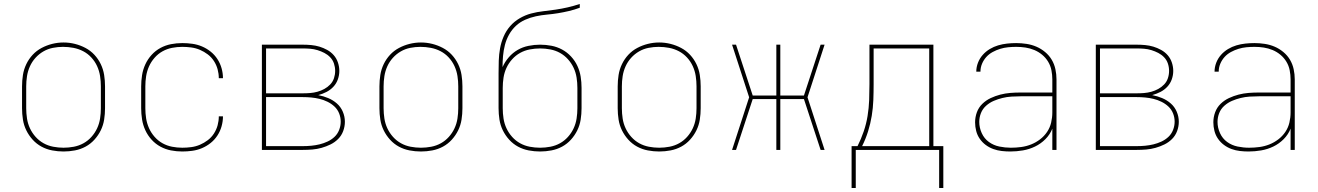

<svg xmlns="http://www.w3.org/2000/svg" viewBox="-20 -755 6640 967"><path d="M300 8Q271 8 242.5 2.5Q214 -3 189 -16.5Q164 -30 144.5 -51.5Q125 -73 112.5 -98.5Q100 -124 95.5 -152.5Q91 -181 91 -210V-320Q91 -349 95.5 -377.5Q100 -406 112.5 -432Q125 -458 144.5 -479Q164 -500 189.5 -513.5Q215 -527 243 -534Q271 -541 300 -541Q329 -541 357 -534Q385 -527 410.5 -513.5Q436 -500 455.5 -479Q475 -458 487.5 -432Q500 -406 504.5 -377.5Q509 -349 509 -320V-210Q509 -181 504.5 -152.5Q500 -124 487.5 -98.5Q475 -73 455.5 -51.5Q436 -30 411 -16.5Q386 -3 357.5 2.5Q329 8 300 8ZM300 -11Q326 -11 352 -16Q378 -21 400.5 -33.5Q423 -46 440.5 -65.5Q458 -85 469 -108.5Q480 -132 484 -158Q488 -184 488 -210V-320Q488 -346 484 -372Q480 -398 469 -422Q458 -446 440 -465.5Q422 -485 399 -497Q376 -509 350 -514Q324 -519 297 -519Q272 -519 246.5 -514Q221 -509 198.5 -496Q176 -483 158.5 -463.5Q141 -444 130.5 -420.5Q120 -397 116 -371.5Q112 -346 112 -320V-210Q112 -184 116 -158Q120 -132 131 -108.5Q142 -85 159.5 -65.5Q177 -46 199.5 -33.5Q222 -21 248 -16Q274 -11 300 -11Z M898 8Q869 8 841 2.5Q813 -3 788 -16.5Q763 -30 743.5 -51.5Q724 -73 712 -99Q700 -125 695.5 -153.5Q691 -182 691 -210V-320Q691 -348 695.5 -376.5Q700 -405 712 -431Q724 -457 743.5 -478.5Q763 -500 788 -513.5Q813 -527 841 -532.5Q869 -538 898 -538Q923 -538 948.5 -534.5Q974 -531 997.5 -521Q1021 -511 1041 -495Q1061 -479 1075 -457.5Q1089 -436 1096 -411Q1103 -386 1103 -361H1082Q1082 -384 1076 -406Q1070 -428 1057.5 -447.5Q1045 -467 1026.5 -481Q1008 -495 987 -504Q966 -513 943 -516Q920 -519 898 -519Q872 -519 846.5 -514Q821 -509 798.5 -496.5Q776 -484 758.5 -464Q741 -444 730.5 -420.5Q720 -397 716 -371.5Q712 -346 712 -320V-210Q712 -184 716 -158.5Q720 -133 730.5 -109.5Q741 -86 758.5 -66Q776 -46 798.5 -33.5Q821 -21 846.5 -16Q872 -11 898 -11Q920 -11 943 -14Q966 -17 987 -26Q1008 -35 1026.5 -49Q1045 -63 1057.5 -82.5Q1070 -102 1076 -124Q1082 -146 1082 -169H1103Q1103 -144 1096 -119Q1089 -94 1075 -72.5Q1061 -51 1041 -35Q1021 -19 997.5 -9Q974 1 948.5 4.5Q923 8 898 8Z M1299 0V-530H1505Q1526 -530 1547.5 -528Q1569 -526 1589 -520Q1609 -514 1628 -503.5Q1647 -493 1661 -477Q1675 -461 1682 -440Q1689 -419 1689 -398Q1689 -398 1689 -398Q1689 -398 1689 -398Q1689 -376 1681.5 -355Q1674 -334 1659 -318Q1644 -302 1624.5 -292Q1605 -282 1583 -276Q1609 -271 1633 -261Q1657 -251 1676.5 -234Q1696 -217 1706.5 -192.5Q1717 -168 1717 -142Q1717 -118 1708.5 -95Q1700 -72 1683 -55Q1666 -38 1644.5 -27.5Q1623 -17 1600 -10.5Q1577 -4 1553 -2Q1529 0 1505 0ZM1320 -285H1505Q1524 -285 1542.5 -286.5Q1561 -288 1579 -293Q1597 -298 1613.5 -307Q1630 -316 1643 -329.5Q1656 -343 1662 -361Q1668 -379 1668 -398Q1668 -417 1662 -435Q1656 -453 1643 -466.5Q1630 -480 1613.5 -488.5Q1597 -497 1579 -502.5Q1561 -508 1542.5 -509.5Q1524 -511 1505 -511H1320ZM1320 -19H1505Q1526 -19 1547.5 -21Q1569 -23 1589.5 -28Q1610 -33 1629.5 -42Q1649 -51 1664.5 -65.5Q1680 -80 1688 -100.5Q1696 -121 1696 -142Q1696 -164 1688 -184Q1680 -204 1664.5 -218.5Q1649 -233 1629.5 -242.5Q1610 -252 1589.5 -257Q1569 -262 1547.5 -264Q1526 -266 1505 -266H1320Z M2100 8Q2071 8 2042.5 2.5Q2014 -3 1989 -16.5Q1964 -30 1944.5 -51.5Q1925 -73 1912.5 -98.5Q1900 -124 1895.5 -152.5Q1891 -181 1891 -210V-320Q1891 -349 1895.5 -377.5Q1900 -406 1912.5 -432Q1925 -458 1944.5 -479Q1964 -500 1989.5 -513.5Q2015 -527 2043 -534Q2071 -541 2100 -541Q2129 -541 2157 -534Q2185 -527 2210.5 -513.5Q2236 -500 2255.5 -479Q2275 -458 2287.5 -432Q2300 -406 2304.5 -377.5Q2309 -349 2309 -320V-210Q2309 -181 2304.5 -152.5Q2300 -124 2287.5 -98.5Q2275 -73 2255.5 -51.5Q2236 -30 2211 -16.5Q2186 -3 2157.5 2.5Q2129 8 2100 8ZM2100 -11Q2126 -11 2152 -16Q2178 -21 2200.5 -33.5Q2223 -46 2240.5 -65.5Q2258 -85 2269 -108.5Q2280 -132 2284 -158Q2288 -184 2288 -210V-320Q2288 -346 2284 -372Q2280 -398 2269 -422Q2258 -446 2240 -465.5Q2222 -485 2199 -497Q2176 -509 2150 -514Q2124 -519 2097 -519Q2072 -519 2046.5 -514Q2021 -509 1998.5 -496Q1976 -483 1958.5 -463.5Q1941 -444 1930.5 -420.5Q1920 -397 1916 -371.5Q1912 -346 1912 -320V-210Q1912 -184 1916 -158Q1920 -132 1931 -108.5Q1942 -85 1959.5 -65.5Q1977 -46 1999.5 -33.5Q2022 -21 2048 -16Q2074 -11 2100 -11Z M2700 8Q2671 8 2642.5 2.5Q2614 -3 2589 -16.5Q2564 -30 2544.5 -51.5Q2525 -73 2512.5 -98.5Q2500 -124 2495.5 -152.5Q2491 -181 2491 -210V-312Q2491 -331 2491 -349.5Q2491 -368 2491 -387Q2491 -418 2492 -449.5Q2493 -481 2498.5 -511.5Q2504 -542 2516.5 -571Q2529 -600 2549.5 -623.5Q2570 -647 2597.5 -663Q2625 -679 2655 -687Q2685 -695 2716.5 -698.5Q2748 -702 2778.5 -706.5Q2809 -711 2839.5 -718Q2870 -725 2900 -735V-716Q2873 -706 2845.5 -699.5Q2818 -693 2790.5 -688.5Q2763 -684 2735 -681.5Q2707 -679 2679 -673Q2651 -667 2625 -655.5Q2599 -644 2578.5 -625Q2558 -606 2544 -581Q2530 -556 2523 -528.5Q2516 -501 2513.5 -473Q2511 -445 2511 -417Q2523 -444 2542.5 -466.5Q2562 -489 2587 -503.5Q2612 -518 2641.5 -524Q2671 -530 2700 -530Q2729 -530 2757.5 -524.5Q2786 -519 2811 -505.5Q2836 -492 2856 -470.5Q2876 -449 2888 -423Q2900 -397 2904.5 -369Q2909 -341 2909 -312V-210Q2909 -181 2904.5 -152.5Q2900 -124 2887.5 -98.5Q2875 -73 2855.5 -51.5Q2836 -30 2811 -16.5Q2786 -3 2757.5 2.5Q2729 8 2700 8ZM2700 -11Q2726 -11 2752 -16Q2778 -21 2800.5 -33.5Q2823 -46 2840.5 -65.5Q2858 -85 2869 -108.5Q2880 -132 2884 -158Q2888 -184 2888 -210V-312Q2888 -338 2884 -364Q2880 -390 2869 -413.5Q2858 -437 2840.5 -456.5Q2823 -476 2800.5 -488.5Q2778 -501 2752 -506Q2726 -511 2700 -511Q2674 -511 2648 -506Q2622 -501 2599.5 -488.5Q2577 -476 2559.5 -456.5Q2542 -437 2531 -413.5Q2520 -390 2516 -364Q2512 -338 2512 -312V-210Q2512 -184 2516 -158Q2520 -132 2531 -108.5Q2542 -85 2559.5 -65.5Q2577 -46 2599.5 -33.5Q2622 -21 2648 -16Q2674 -11 2700 -11Z M3300 8Q3271 8 3242.5 2.5Q3214 -3 3189 -16.5Q3164 -30 3144.5 -51.5Q3125 -73 3112.5 -98.5Q3100 -124 3095.5 -152.5Q3091 -181 3091 -210V-320Q3091 -349 3095.5 -377.5Q3100 -406 3112.5 -432Q3125 -458 3144.5 -479Q3164 -500 3189.5 -513.5Q3215 -527 3243 -534Q3271 -541 3300 -541Q3329 -541 3357 -534Q3385 -527 3410.5 -513.5Q3436 -500 3455.5 -479Q3475 -458 3487.5 -432Q3500 -406 3504.5 -377.5Q3509 -349 3509 -320V-210Q3509 -181 3504.5 -152.5Q3500 -124 3487.5 -98.5Q3475 -73 3455.5 -51.5Q3436 -30 3411 -16.5Q3386 -3 3357.5 2.5Q3329 8 3300 8ZM3300 -11Q3326 -11 3352 -16Q3378 -21 3400.5 -33.5Q3423 -46 3440.5 -65.5Q3458 -85 3469 -108.5Q3480 -132 3484 -158Q3488 -184 3488 -210V-320Q3488 -346 3484 -372Q3480 -398 3469 -422Q3458 -446 3440 -465.5Q3422 -485 3399 -497Q3376 -509 3350 -514Q3324 -519 3297 -519Q3272 -519 3246.5 -514Q3221 -509 3198.5 -496Q3176 -483 3158.5 -463.5Q3141 -444 3130.5 -420.5Q3120 -397 3116 -371.5Q3112 -346 3112 -320V-210Q3112 -184 3116 -158Q3120 -132 3131 -108.5Q3142 -85 3159.5 -65.5Q3177 -46 3199.5 -33.5Q3222 -21 3248 -16Q3274 -11 3300 -11Z M3667 0 3753 -265 3667 -530H3687L3771 -274H3890V-530H3910V-274H4029L4113 -530H4133L4047 -265L4133 0H4113L4029 -256H3910V0H3890V-256H3771L3687 0Z M4269 192V-19H4299Q4317 -55 4330 -93Q4343 -131 4349.5 -171Q4356 -211 4357.5 -251Q4359 -291 4359 -331V-530H4681V-19H4731V192H4710V0H4290V192ZM4322 -19H4660V-511H4380V-331Q4380 -291 4378.5 -251Q4377 -211 4370.5 -171.5Q4364 -132 4352 -93.5Q4340 -55 4322 -19Z M5068 8Q5047 8 5025 5.5Q5003 3 4982.5 -4.5Q4962 -12 4944.5 -25Q4927 -38 4914.5 -56Q4902 -74 4896.5 -95.5Q4891 -117 4891 -139Q4891 -165 4900 -189.5Q4909 -214 4927.5 -232Q4946 -250 4969.5 -261Q4993 -272 5018 -278.5Q5043 -285 5068.5 -287Q5094 -289 5120 -289H5280V-355Q5280 -378 5275.5 -401Q5271 -424 5259 -444Q5247 -464 5229 -479Q5211 -494 5189.5 -503Q5168 -512 5145 -515.5Q5122 -519 5098 -519Q5078 -519 5057.5 -517Q5037 -515 5017.5 -509Q4998 -503 4979.5 -493Q4961 -483 4947.5 -468Q4934 -453 4926 -434Q4918 -415 4918 -394H4897Q4897 -417 4905.5 -439Q4914 -461 4929.5 -478.5Q4945 -496 4965 -508Q4985 -520 5007 -526.5Q5029 -533 5052 -535.5Q5075 -538 5098 -538Q5124 -538 5150 -534Q5176 -530 5199.5 -520Q5223 -510 5243.5 -493Q5264 -476 5277 -454Q5290 -432 5295.5 -406.5Q5301 -381 5301 -355V0H5280V-107Q5268 -77 5245 -54Q5222 -31 5193 -17Q5164 -3 5132 2.5Q5100 8 5068 8ZM5071 -11Q5097 -11 5123 -14.5Q5149 -18 5173 -27.5Q5197 -37 5218 -53Q5239 -69 5253.5 -90.5Q5268 -112 5274 -137.5Q5280 -163 5280 -189V-270H5120Q5097 -270 5074 -268.5Q5051 -267 5028.5 -261.5Q5006 -256 4985 -247Q4964 -238 4946.5 -222.5Q4929 -207 4920.5 -185.5Q4912 -164 4912 -141Q4912 -112 4924.5 -84.5Q4937 -57 4960.5 -40Q4984 -23 5013 -17Q5042 -11 5071 -11Z M5499 0V-530H5705Q5726 -530 5747.5 -528Q5769 -526 5789 -520Q5809 -514 5828 -503.5Q5847 -493 5861 -477Q5875 -461 5882 -440Q5889 -419 5889 -398Q5889 -398 5889 -398Q5889 -398 5889 -398Q5889 -376 5881.5 -355Q5874 -334 5859 -318Q5844 -302 5824.5 -292Q5805 -282 5783 -276Q5809 -271 5833 -261Q5857 -251 5876.5 -234Q5896 -217 5906.5 -192.5Q5917 -168 5917 -142Q5917 -118 5908.5 -95Q5900 -72 5883 -55Q5866 -38 5844.5 -27.5Q5823 -17 5800 -10.5Q5777 -4 5753 -2Q5729 0 5705 0ZM5520 -285H5705Q5724 -285 5742.5 -286.5Q5761 -288 5779 -293Q5797 -298 5813.5 -307Q5830 -316 5843 -329.5Q5856 -343 5862 -361Q5868 -379 5868 -398Q5868 -417 5862 -435Q5856 -453 5843 -466.5Q5830 -480 5813.5 -488.5Q5797 -497 5779 -502.5Q5761 -508 5742.5 -509.5Q5724 -511 5705 -511H5520ZM5520 -19H5705Q5726 -19 5747.5 -21Q5769 -23 5789.5 -28Q5810 -33 5829.5 -42Q5849 -51 5864.5 -65.5Q5880 -80 5888 -100.5Q5896 -121 5896 -142Q5896 -164 5888 -184Q5880 -204 5864.5 -218.5Q5849 -233 5829.5 -242.5Q5810 -252 5789.5 -257Q5769 -262 5747.5 -264Q5726 -266 5705 -266H5520Z M6268 8Q6247 8 6225 5.5Q6203 3 6182.5 -4.5Q6162 -12 6144.5 -25Q6127 -38 6114.5 -56Q6102 -74 6096.5 -95.5Q6091 -117 6091 -139Q6091 -165 6100 -189.5Q6109 -214 6127.5 -232Q6146 -250 6169.5 -261Q6193 -272 6218 -278.5Q6243 -285 6268.5 -287Q6294 -289 6320 -289H6480V-355Q6480 -378 6475.5 -401Q6471 -424 6459 -444Q6447 -464 6429 -479Q6411 -494 6389.5 -503Q6368 -512 6345 -515.5Q6322 -519 6298 -519Q6278 -519 6257.5 -517Q6237 -515 6217.5 -509Q6198 -503 6179.5 -493Q6161 -483 6147.5 -468Q6134 -453 6126 -434Q6118 -415 6118 -394H6097Q6097 -417 6105.5 -439Q6114 -461 6129.5 -478.5Q6145 -496 6165 -508Q6185 -520 6207 -526.5Q6229 -533 6252 -535.5Q6275 -538 6298 -538Q6324 -538 6350 -534Q6376 -530 6399.5 -520Q6423 -510 6443.5 -493Q6464 -476 6477 -454Q6490 -432 6495.5 -406.5Q6501 -381 6501 -355V0H6480V-107Q6468 -77 6445 -54Q6422 -31 6393 -17Q6364 -3 6332 2.5Q6300 8 6268 8ZM6271 -11Q6297 -11 6323 -14.5Q6349 -18 6373 -27.5Q6397 -37 6418 -53Q6439 -69 6453.5 -90.5Q6468 -112 6474 -137.5Q6480 -163 6480 -189V-270H6320Q6297 -270 6274 -268.5Q6251 -267 6228.5 -261.5Q6206 -256 6185 -247Q6164 -238 6146.5 -222.5Q6129 -207 6120.5 -185.5Q6112 -164 6112 -141Q6112 -112 6124.5 -84.5Q6137 -57 6160.5 -40Q6184 -23 6213 -17Q6242 -11 6271 -11Z"/></svg>

Font: Iosevka Curly Thin Extended
Style: Regular
Weight: 100
Width: 7
Monospace: yes
Designer: Belleve Invis
Foundry: Belleve Invis
Version: Version 11.1.0; ttfautohint (v1.8.3)